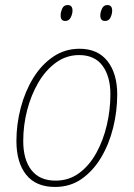

<svg xmlns="http://www.w3.org/2000/svg" viewBox="-20 -730 529 760"><path d="M198 10Q122 10 83.5 -38.5Q45 -87 45 -172Q45 -238 62 -303Q79 -368 111.5 -421Q144 -474 190.5 -505.5Q237 -537 295 -537Q367 -537 405.5 -488Q444 -439 444 -356Q444 -290 428 -225Q412 -160 380.5 -107Q349 -54 303.5 -22Q258 10 198 10ZM200 -15Q253 -15 293.5 -45Q334 -75 361.5 -125Q389 -175 403 -235.5Q417 -296 417 -357Q417 -427 386 -469.5Q355 -512 293 -512Q243 -512 202 -482.5Q161 -453 132 -403.5Q103 -354 87.5 -294Q72 -234 72 -172Q72 -98 104.5 -56.5Q137 -15 200 -15ZM396 -647Q377 -647 377 -669Q377 -681 383.5 -695.5Q390 -710 405 -710Q424 -710 424 -688Q424 -675 417.5 -661Q411 -647 396 -647ZM238 -647Q220 -647 220 -669Q220 -681 226 -695.5Q232 -710 248 -710Q267 -710 267 -688Q267 -675 260 -661Q253 -647 238 -647Z"/></svg>

Font: Noto Sans SemiCondensed Thin
Style: Italic
Weight: 100
Width: 4
Italic angle: -12°
Designer: Monotype Design Team
Foundry: Monotype Imaging Inc.
Version: Version 2.013; ttfautohint (v1.8.4.7-5d5b)